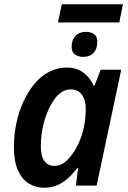

<svg xmlns="http://www.w3.org/2000/svg" viewBox="-20 -868 597 898"><path d="M251 -763 269 -848H555L538 -763ZM369 -602Q347 -602 331 -613Q315 -624 315 -649Q315 -681 333 -700Q351 -719 383 -719Q398 -719 410 -714Q422 -709 428.5 -699Q435 -689 435 -672Q435 -640 418 -621Q401 -602 369 -602ZM186 10Q147 10 115 -9.5Q83 -29 64 -71Q45 -113 45 -179Q45 -235 56 -289Q67 -343 88.5 -390.5Q110 -438 140 -474.5Q170 -511 208.5 -531.5Q247 -552 291 -552Q325 -552 348.5 -541Q372 -530 389.5 -511Q407 -492 418 -467H422L451 -542H547L432 0H335L345 -82H341Q322 -56 299 -35Q276 -14 248 -2Q220 10 186 10ZM235 -92Q265 -92 292 -117Q319 -142 340.5 -183Q362 -224 372 -272Q377 -296 379 -318Q381 -340 381 -361Q381 -401 362.5 -425.5Q344 -450 311 -450Q287 -450 266 -435.5Q245 -421 228 -394.5Q211 -368 198 -334Q185 -300 178 -261.5Q171 -223 171 -184Q171 -138 187.5 -115Q204 -92 235 -92Z"/></svg>

Font: Noto Sans Display SemiBold
Style: Italic
Weight: 600
Italic angle: -12°
Designer: Monotype Design Team
Foundry: Monotype Imaging Inc.
Version: Version 2.003